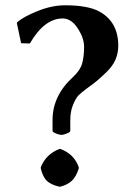

<svg xmlns="http://www.w3.org/2000/svg" viewBox="-20 -679 504 719"><path d="M214.8 -609.9Q146 -609.9 91.8 -516.1L59.1 -517.1L43 -592.8L45.9 -597.2Q69.8 -617.2 122.3 -638.2Q174.8 -659.2 224.1 -659.2Q311 -659.2 354 -634.8Q422.9 -595.7 422.9 -507.8Q422.9 -480 412.4 -455.6Q401.9 -431.2 378.4 -408.7Q355 -386.2 343.5 -376.7Q332 -367.2 303.2 -346.2Q283.2 -331.1 273.7 -321.5Q264.2 -312 253.7 -287.1Q243.2 -262.2 243.2 -228V-189Q243.2 -184.1 230 -179Q216.8 -173.8 210 -173.8Q203.1 -173.8 189.9 -179Q176.8 -184.1 176.8 -189V-230Q176.8 -320.8 253.9 -391.1Q280.8 -416 287.8 -441.9Q294.9 -467.8 294.9 -503.9Q294.9 -536.1 271 -573Q247.1 -609.9 214.8 -609.9ZM132.8 -47.9V-53.2Q151.9 -101.1 202.1 -121.1H206.1Q256.8 -103 274.9 -53.2V-47.9Q265.1 -17.1 249 -2Q232.9 13.2 206.1 20H202.1Q171.4 13.2 156 -1.2Q140.6 -15.6 132.8 -47.9Z"/></svg>

Font: Linux Biolinum
Style: Bold
Weight: 700
Designer: Philipp H. Poll
Foundry: Philipp H. Poll
Version: Version 1.3.2 ; ttfautohint (v0.9)